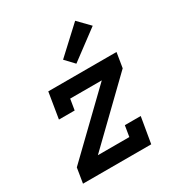

<svg xmlns="http://www.w3.org/2000/svg" viewBox="-181 -900 962 1026"><g transform="rotate(-30 300.0 -387.5)"><path d="M33 0 48 -92 396 -428H201L190 -361H93L119 -520H540L525 -428L178 -92H372L383 -159H481L454 0ZM323 -573 272 -627 432 -775 500 -705Z"/></g></svg>

Font: Iosevka Etoile SmBdObl
Style: Regular
Weight: 600
Italic angle: -9°
Designer: Belleve Invis
Foundry: Belleve Invis
Version: Version 15.5.2; ttfautohint (v1.8.4)